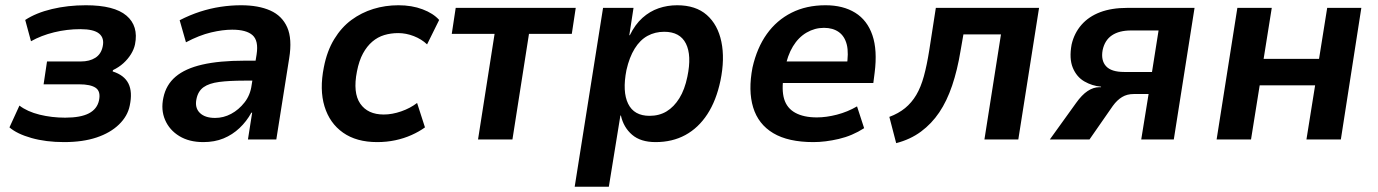

<svg xmlns="http://www.w3.org/2000/svg" viewBox="-20 -531 5246 731"><path d="M224 10Q155 10 100 -5.5Q45 -21 16 -46L54 -129Q84 -106 130.5 -94.5Q177 -83 228 -83Q287 -83 318.5 -99.5Q350 -116 357 -149Q364 -183 344.5 -196.5Q325 -210 281 -210H146L159 -297H288Q321 -297 343 -311Q365 -325 371 -354Q378 -386 357.5 -403Q337 -420 286 -420Q235 -420 186 -408Q137 -396 98 -374L76 -455Q117 -482 177.5 -496.5Q238 -511 307 -511Q415 -511 461.5 -471.5Q508 -432 494 -362Q490 -343 478.5 -324.5Q467 -306 450 -290.5Q433 -275 410 -264L409 -259Q453 -245 469 -213Q485 -181 474 -129Q466 -89 433 -57Q400 -25 347.5 -7.5Q295 10 224 10Z M754 10Q700 10 662.5 -13Q625 -36 608.5 -74.5Q592 -113 602 -159Q612 -208 648.5 -239Q685 -270 750 -285Q815 -300 911 -300H971L961 -224H909Q853 -224 814.5 -219Q776 -214 755 -199Q734 -184 728 -154Q721 -121 740.5 -101.5Q760 -82 799 -82Q831 -82 860 -97.5Q889 -113 911 -141Q933 -169 938 -207L957 -324Q965 -376 941.5 -397Q918 -418 864 -418Q828 -418 783.5 -407.5Q739 -397 688 -370L664 -454Q703 -474 741.5 -486.5Q780 -499 819.5 -505Q859 -511 898 -511Q964 -511 1009 -491Q1054 -471 1073.5 -427Q1093 -383 1081 -309L1032 0H924L940 -102H937Q919 -69 892 -43.5Q865 -18 831 -4Q797 10 754 10Z M1416 10Q1337 10 1286 -26Q1235 -62 1215.5 -126Q1196 -190 1213 -275Q1225 -337 1252.5 -382Q1280 -427 1318 -455Q1356 -483 1401.5 -497Q1447 -511 1497 -511Q1548 -511 1589 -495.5Q1630 -480 1652 -455L1606 -362Q1585 -382 1555.5 -393.5Q1526 -405 1496 -405Q1468 -405 1443 -397.5Q1418 -390 1397.5 -372.5Q1377 -355 1362 -327.5Q1347 -300 1339 -259Q1323 -178 1351.5 -136.5Q1380 -95 1441 -95Q1473 -95 1507.5 -107Q1542 -119 1568 -139L1598 -46Q1576 -30 1547 -17Q1518 -4 1485 3Q1452 10 1416 10Z M1800 0 1863 -402H1700L1715 -501H2172L2157 -402H1994L1931 0Z M2168 180 2276 -501H2392L2376 -397H2378Q2398 -438 2426 -463Q2454 -488 2487.5 -499.5Q2521 -511 2558 -511Q2629 -511 2671 -474Q2713 -437 2726.5 -372Q2740 -307 2723 -224Q2707 -148 2673 -96Q2639 -44 2589.5 -17Q2540 10 2476 10Q2419 10 2386.5 -18Q2354 -46 2344 -91H2342L2298 180ZM2453 -90Q2490 -90 2518 -107Q2546 -124 2566.5 -157Q2587 -190 2597 -239Q2614 -320 2591.5 -365Q2569 -410 2509 -410Q2474 -410 2445.5 -394.5Q2417 -379 2396.5 -346Q2376 -313 2365 -264Q2349 -182 2371.5 -136Q2394 -90 2453 -90Z M3077 10Q2981 10 2924 -24Q2867 -58 2847.5 -122Q2828 -186 2845 -274Q2862 -349 2899.5 -401.5Q2937 -454 2993.5 -482.5Q3050 -511 3123 -511Q3190 -511 3236 -482.5Q3282 -454 3301.5 -397Q3321 -340 3310 -254L3305 -215H2940L2953 -297H3222L3203 -275Q3212 -329 3204 -361Q3196 -393 3173.5 -409Q3151 -425 3117 -425Q3082 -425 3051 -407Q3020 -389 2999 -354.5Q2978 -320 2968 -268L2964 -244Q2955 -189 2965.5 -154Q2976 -119 3008 -101.5Q3040 -84 3090 -84Q3126 -84 3166.5 -94.5Q3207 -105 3243 -126L3270 -43Q3225 -14 3173.5 -2Q3122 10 3077 10Z M3392 14 3366 -86Q3401 -99 3426 -119.5Q3451 -140 3468.5 -169.5Q3486 -199 3497.5 -241Q3509 -283 3518 -340L3543 -501H3936L3857 0H3728L3791 -400H3648L3637 -337Q3625 -264 3605 -205Q3585 -146 3556 -103Q3527 -60 3486.5 -30Q3446 0 3392 14Z M3977 0 4077 -139Q4099 -170 4121 -184.5Q4143 -199 4165 -199H4172V-201Q4138 -204 4108.5 -221Q4079 -238 4064.5 -273Q4050 -308 4060 -362Q4070 -405 4097.5 -436.5Q4125 -468 4168.5 -484.5Q4212 -501 4272 -501H4528L4449 0H4325L4353 -173H4296Q4271 -173 4252 -161.5Q4233 -150 4217 -128L4128 0ZM4260 -257H4366L4391 -415H4286Q4241 -415 4213.5 -396.5Q4186 -378 4178 -340Q4171 -301 4191 -279Q4211 -257 4260 -257Z M4612 0 4691 -501H4822L4791 -307H5002L5033 -501H5163L5085 0H4954L4987 -206H4776L4743 0Z"/></svg>

Font: Nunito Sans 7pt SemiCondensed
Style: Bold Italic
Weight: 700
Width: 4
Italic angle: -9°
Designer: Vernon Adams
Foundry: Vernon Adams
Version: Version 3.101;gftools[0.9.27]